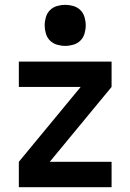

<svg xmlns="http://www.w3.org/2000/svg" viewBox="-20 -775 540 795"><path d="M58 0V-105L314 -415H58V-520H442V-415L186 -105H442V0ZM250 -585Q233 -585 216 -590Q199 -595 187 -607Q175 -619 170 -636Q165 -653 165 -670Q165 -687 170 -704Q175 -721 187 -733Q199 -745 216 -750Q233 -755 250 -755Q267 -755 284 -750Q301 -745 313 -733Q325 -721 330 -704Q335 -687 335 -670Q335 -653 330 -636Q325 -619 313 -607Q301 -595 284 -590Q267 -585 250 -585Z"/></svg>

Font: Iosevka Extrabold
Style: Regular
Weight: 800
Monospace: yes
Designer: Belleve Invis
Foundry: Belleve Invis
Version: Version 32.5.0; ttfautohint (v1.8.4)